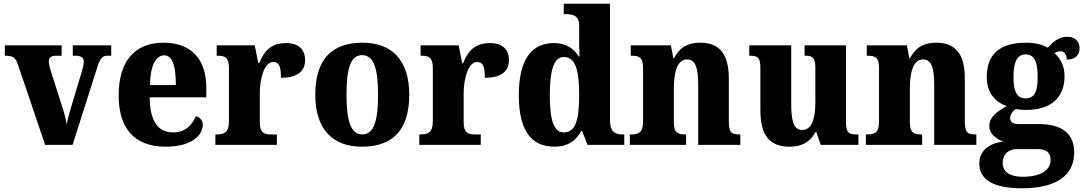

<svg xmlns="http://www.w3.org/2000/svg" viewBox="-20 -780 5834 1034"><path d="M76 -434 223 0H371L501 -409C518 -465 531 -480 557 -480H579V-536H372V-480H389C419 -480 431 -466 431 -449C431 -431 427 -417 421 -396L361 -196C352 -168 344 -135 339 -110C334 -142 325 -177 311 -218L251 -406C247 -419 243 -434 243 -449C243 -469 254 -480 283 -480H312V-536H6V-480C48 -480 63 -471 76 -434Z M872 10C1016 10 1072 -54 1072 -108C1072 -132 1056 -148 1035 -155C1014 -105 977 -67 913 -67C831 -67 788 -125 786 -256H1091V-308C1091 -467 1004 -550 861 -550C707 -550 619 -453 619 -265C619 -91 702 10 872 10ZM927 -322H788C789 -426 819 -482 865 -482C909 -482 927 -423 927 -322Z M1140 0H1471V-56H1439C1403 -56 1379 -64 1379 -123V-276C1379 -356 1403 -446 1451 -446C1486 -446 1493 -416 1493 -361C1573 -361 1623 -390 1623 -456C1623 -509 1593 -548 1521 -548C1447 -548 1406 -514 1376 -440H1371L1352 -536H1147V-480H1151C1192 -480 1213 -471 1213 -412V-128C1213 -65 1187 -56 1144 -56H1140Z M1929 10C2097 10 2184 -82 2184 -270C2184 -458 2089 -550 1932 -550C1765 -550 1678 -458 1678 -270C1678 -82 1773 10 1929 10ZM1931 -56C1869 -56 1846 -130 1846 -270C1846 -411 1868 -483 1930 -483C1993 -483 2016 -411 2016 -270C2016 -130 1994 -56 1931 -56Z M2238 0H2569V-56H2537C2501 -56 2477 -64 2477 -123V-276C2477 -356 2501 -446 2549 -446C2584 -446 2591 -416 2591 -361C2671 -361 2721 -390 2721 -456C2721 -509 2691 -548 2619 -548C2545 -548 2504 -514 2474 -440H2469L2450 -536H2245V-480H2249C2290 -480 2311 -471 2311 -412V-128C2311 -65 2285 -56 2242 -56H2238Z M2965 10C3038 10 3082 -22 3110 -75H3115L3144 0H3342V-56H3334C3289 -56 3265 -72 3265 -134V-760H3016V-704H3024C3065 -704 3099 -697 3099 -643V-588C3099 -550 3099 -506 3101 -476H3097C3070 -517 3032 -548 2963 -548C2843 -548 2774 -460 2774 -267C2774 -75 2843 10 2965 10ZM3016 -67C2962 -67 2941 -133 2941 -268C2941 -400 2962 -473 3016 -473C3080 -473 3099 -400 3099 -269C3099 -135 3080 -67 3016 -67Z M3372 0H3675V-56H3671C3630 -56 3609 -65 3609 -121V-306C3609 -387 3626 -460 3680 -460C3727 -460 3740 -410 3740 -325V0H3967V-56H3963C3921 -56 3905 -65 3905 -126V-357C3905 -492 3852 -550 3752 -550C3674 -550 3636 -516 3610 -467H3606L3593 -536H3377V-480H3381C3422 -480 3443 -471 3443 -416V-124C3443 -65 3419 -56 3377 -56H3372Z M4233 10C4299 10 4343 -16 4372 -69H4376L4400 0H4603V-56H4593C4559 -56 4536 -60 4536 -118V-536H4313V-480H4316C4350 -480 4371 -475 4371 -418V-230C4371 -138 4351 -80 4300 -80C4253 -80 4241 -132 4241 -222V-536H4015V-480H4019C4066 -480 4075 -466 4075 -409V-188C4075 -54 4121 10 4233 10Z M4643 0H4946V-56H4942C4901 -56 4880 -65 4880 -121V-306C4880 -387 4897 -460 4951 -460C4998 -460 5011 -410 5011 -325V0H5238V-56H5234C5192 -56 5176 -65 5176 -126V-357C5176 -492 5123 -550 5023 -550C4945 -550 4907 -516 4881 -467H4877L4864 -536H4648V-480H4652C4693 -480 4714 -471 4714 -416V-124C4714 -65 4690 -56 4648 -56H4643Z M5483 234C5674 234 5765 161 5765 41C5765 -56 5704 -112 5575 -112H5464C5438 -112 5420 -121 5420 -143C5420 -165 5437 -186 5451 -193C5462 -190 5492 -188 5505 -188C5649 -188 5713 -262 5713 -370C5713 -428 5689 -467 5659 -494C5668 -499 5678 -504 5692 -504C5706 -504 5725 -491 5725 -459C5777 -459 5794 -489 5794 -522C5794 -554 5771 -582 5729 -582C5680 -582 5651 -554 5623 -523C5590 -541 5554 -550 5505 -550C5359 -550 5294 -483 5294 -365C5294 -280 5341 -229 5402 -209C5346 -178 5308 -148 5308 -103C5308 -55 5347 -32 5384 -17C5306 -10 5254 33 5254 100C5254 188 5330 234 5483 234ZM5503 -250C5451 -250 5438 -298 5438 -364C5438 -433 5451 -487 5503 -487C5557 -487 5568 -435 5568 -365C5568 -297 5557 -250 5503 -250ZM5486 172C5424 172 5380 148 5380 99C5380 40 5424 23 5455 23H5571C5616 23 5638 45 5638 80C5638 137 5585 172 5486 172Z"/></svg>

Font: Noto Serif Devanagari SemiCondensed ExtraBold
Style: Regular
Weight: 800
Width: 4
Designer: Universal Thirst, Indian Type Foundry and the Monotype Design Team
Foundry: Monotype Imaging Inc.
Version: Version 2.004